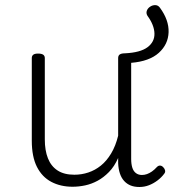

<svg xmlns="http://www.w3.org/2000/svg" viewBox="-20 -728 694 767"><path d="M270 18Q222 18 185 -1.5Q148 -21 127.5 -61.5Q107 -102 107 -166V-496Q107 -505 113 -509.5Q119 -514 132 -514Q146 -514 152.5 -509.5Q159 -505 159 -496V-171Q159 -127 171.5 -95.5Q184 -64 210 -47Q236 -30 277 -30Q306 -30 333 -39Q360 -48 383 -66.5Q406 -85 424 -115Q442 -145 452 -186V-496Q452 -506 458.5 -510.5Q465 -515 479 -515Q541 -518 569.5 -539.5Q598 -561 597 -594.5Q596 -628 569 -665Q563 -675 566.5 -685Q570 -695 580 -701.5Q590 -708 601 -707.5Q612 -707 619 -697Q655 -648 653.5 -599.5Q652 -551 614.5 -517Q577 -483 504 -477V-93Q504 -73 508.5 -58.5Q513 -44 523 -36.5Q533 -29 547 -29Q557 -29 567 -32.5Q577 -36 587 -43Q597 -50 607 -61Q613 -67 620 -66.5Q627 -66 633 -59Q638 -54 639.5 -47Q641 -40 636 -34Q625 -19 609 -7Q593 5 575 12Q557 19 537 19Q517 19 502 13Q487 7 476 -5Q465 -17 459 -35Q453 -53 452 -76V-97Q437 -63 415.5 -41Q394 -19 370 -6Q346 7 320.5 12.5Q295 18 270 18Z"/></svg>

Font: Playwrite US Modern ExtraLight
Style: Regular
Weight: 250
Designer: Veronika Burian, José Scaglione
Foundry: TypeTogether
Version: Version 1.003